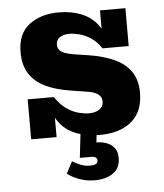

<svg xmlns="http://www.w3.org/2000/svg" viewBox="-53 -581 706 828"><g transform="rotate(-5 300.5 -167.5)"><path d="M363 7Q304 7 258 -11.5Q212 -30 184.5 -70Q157 -110 152 -173H179Q202 -139 228 -121Q254 -103 279.5 -96.5Q305 -90 324 -90Q353 -90 370 -102Q387 -114 387 -135Q387 -150 379.5 -159.5Q372 -169 356 -175.5Q340 -182 315 -185L252 -195Q188 -205 143.5 -227Q99 -249 76 -286Q53 -323 53 -378Q53 -458 103.5 -496.5Q154 -535 232 -535Q286 -535 329.5 -517.5Q373 -500 401 -462.5Q429 -425 433 -364H407Q387 -394 361.5 -410.5Q336 -427 311.5 -433Q287 -439 270 -439Q245 -439 228.5 -428.5Q212 -418 212 -397Q212 -383 219.5 -374Q227 -365 242.5 -359Q258 -353 283 -349L348 -339Q410 -329 455.5 -308Q501 -287 526 -251Q551 -215 551 -160Q551 -77 500 -35Q449 7 363 7ZM66 0V-173H152L176 -122V0ZM433 -364 410 -414V-528H520V-364ZM324 200Q290 200 259 189Q228 178 206 161L233 110Q250 120 270 128Q290 136 311 135Q328 135 335.5 130Q343 125 343 115Q343 107 336.5 102.5Q330 98 320 98H268L280 -6H350L345 38H348Q368 38 388 45Q408 52 421.5 68Q435 84 435 112Q435 157 403.5 178.5Q372 200 324 200Z"/></g></svg>

Font: Montagu Slab 24pt
Style: Bold
Weight: 700
Designer: Florian Karsten
Foundry: Florian Karsten
Version: Version 1.000